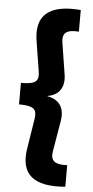

<svg xmlns="http://www.w3.org/2000/svg" viewBox="-61 -841 480 991"><g transform="rotate(5 179.0 -345.0)"><path d="M316.5 112.5Q193 123.5 139.5 78Q86 32.5 104 -71L128 -222.5Q132 -248.5 126 -263Q120 -277.5 100 -283.8Q80 -290 41.5 -290V-401.5Q80 -401.5 100 -407.5Q120 -413.5 126 -428.2Q132 -443 128 -468.5L104 -618Q86 -722.5 139.8 -768Q193.5 -813.5 316.5 -803V-691Q268 -694.5 249.5 -679.5Q231 -664.5 236.5 -628L262 -467Q270.5 -417 250.5 -385.8Q230.5 -354.5 183.5 -346V-345Q232 -336 252 -304.5Q272 -273 263.5 -223.5L236.5 -62.5Q230.5 -27 249.2 -11.8Q268 3.5 316.5 1Z"/></g></svg>

Font: Geologica Thin Roman
Style: Bold
Weight: 700
Version: Version 1.010;gftools[0.9.28]